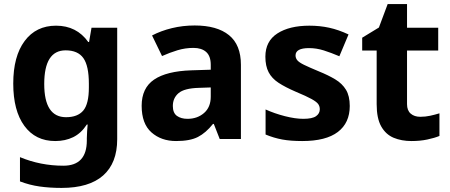

<svg xmlns="http://www.w3.org/2000/svg" viewBox="-20 -682 2208 942"><path d="M255 -556Q356 -556 413 -476H417L429 -546H555V1Q555 118 486 179Q417 240 282 240Q224 240 174.5 233Q125 226 78 208V89Q179 131 291 131Q406 131 406 7V-4Q406 -21 407.5 -39Q409 -57 410 -71H406Q378 -28 339 -9Q300 10 251 10Q154 10 99.5 -64.5Q45 -139 45 -272Q45 -406 101 -481Q157 -556 255 -556ZM302 -435Q197 -435 197 -270Q197 -107 304 -107Q361 -107 388.5 -139.5Q416 -172 416 -253V-271Q416 -359 389 -397Q362 -435 302 -435Z M935 -557Q1045 -557 1103.5 -509.5Q1162 -462 1162 -364V0H1058L1029 -74H1025Q990 -30 951 -10Q912 10 844 10Q771 10 723 -32.5Q675 -75 675 -163Q675 -250 736 -291.5Q797 -333 919 -337L1014 -340V-364Q1014 -407 991.5 -427Q969 -447 929 -447Q889 -447 851 -435.5Q813 -424 775 -407L726 -508Q770 -531 823.5 -544Q877 -557 935 -557ZM956 -251Q884 -249 856 -225Q828 -201 828 -162Q828 -128 848 -113.5Q868 -99 900 -99Q948 -99 981 -127.5Q1014 -156 1014 -208V-253Z M1696 -162Q1696 -79 1637.5 -34.5Q1579 10 1463 10Q1406 10 1365 2.5Q1324 -5 1283 -22V-145Q1327 -125 1378 -112Q1429 -99 1468 -99Q1512 -99 1530.5 -112Q1549 -125 1549 -146Q1549 -160 1541.5 -171Q1534 -182 1509 -196Q1484 -210 1431 -232Q1380 -254 1347 -275.5Q1314 -297 1298 -327.5Q1282 -358 1282 -404Q1282 -480 1341 -518Q1400 -556 1498 -556Q1549 -556 1595 -546Q1641 -536 1690 -513L1645 -406Q1605 -423 1569 -434.5Q1533 -446 1496 -446Q1430 -446 1430 -410Q1430 -397 1438.5 -386.5Q1447 -376 1471.5 -364Q1496 -352 1544 -332Q1591 -313 1625 -292.5Q1659 -272 1677.5 -241.5Q1696 -211 1696 -162Z M2042 -109Q2067 -109 2090 -114Q2113 -119 2136 -126V-15Q2112 -5 2076.5 2.5Q2041 10 1999 10Q1950 10 1911.5 -6Q1873 -22 1850.5 -61.5Q1828 -101 1828 -171V-434H1757V-497L1839 -547L1882 -662H1977V-546H2130V-434H1977V-171Q1977 -140 1995 -124.5Q2013 -109 2042 -109Z"/></svg>

Font: Noto Sans Sinhala UI
Style: Bold
Weight: 700
Designer: Jelle Bosma - Monotype Design Team
Foundry: Monotype Imaging Inc.
Version: Version 2.006; ttfautohint (v1.8.4.7-5d5b)